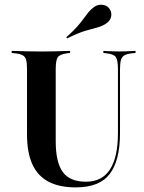

<svg xmlns="http://www.w3.org/2000/svg" viewBox="-20 -788 614 819"><path d="M95.2 -369.4V-492.7Q95.2 -518.5 91.5 -532.3Q87.9 -546 77 -552Q66.1 -558.1 45.2 -560.5L29.8 -562.1V-571Q41.9 -571 59.3 -570.2Q76.6 -569.4 98.8 -569Q121 -568.5 146 -568.5H156.5H166.9Q191.9 -568.5 212.9 -569Q233.9 -569.4 250.8 -570.2Q267.7 -571 279 -571V-562.1L265.3 -560.5Q235.5 -556.5 226.6 -544Q217.7 -531.5 217.7 -492.7V-369.4ZM303.2 11.3Q232.3 11.3 186.3 -13.3Q140.3 -37.9 117.7 -87.9Q95.2 -137.9 95.2 -215.3V-369.4H217.7V-185.5Q217.7 -95.2 248 -54Q278.2 -12.9 346.8 -12.9Q415.3 -12.9 449.2 -65.3Q483.1 -117.7 483.1 -221V-369.4H491.9V-220.2Q491.9 -104 448.4 -46.4Q404.8 11.3 303.2 11.3ZM483.1 -369.4V-492.7Q483.1 -531.5 474.2 -544.4Q465.3 -557.3 434.7 -560.5L421 -562.1V-571Q431.5 -570.2 448.8 -569.4Q466.1 -568.5 487.1 -568.5Q502.4 -568.5 515.7 -569Q529 -569.4 540.3 -570.2Q551.6 -571 558.1 -571V-562.1L541.9 -560.5Q521.8 -558.1 510.9 -552Q500 -546 496 -532.3Q491.9 -518.5 491.9 -492.7V-369.4ZM266.1 -624.2 262.9 -629Q291.9 -654.8 309.3 -674.6Q326.6 -694.4 337.5 -709.7Q348.4 -725 358.1 -736.7Q367.7 -748.4 382.3 -758.9Q399.2 -770.2 419 -767.3Q438.7 -764.5 448.4 -748.4Q458.1 -733.1 453.6 -715.3Q449.2 -697.6 430.6 -686.3Q412.9 -675 393.1 -670.2Q373.4 -665.3 343.5 -656.5Q313.7 -647.6 266.1 -624.2Z"/></svg>

Font: Playfair 144pt SemiCondensed
Style: Bold
Weight: 700
Width: 4
Designer: Claus Eggers Sørensen
Foundry: Claus Eggers Sørensen
Version: Version 2.203